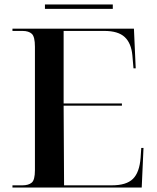

<svg xmlns="http://www.w3.org/2000/svg" viewBox="-20 -843 706 863"><path d="M36 0H617L625 -178H615L612 -134Q607 -68 577.5 -39Q548 -10 483 -10H268L266 -368H528V-378H266V-704H449Q511 -704 540.5 -676.5Q570 -649 575 -594L580 -536H590L582 -714H36V-704H81Q109 -704 123 -691Q137 -678 137 -633V-78Q137 -34 122.5 -22Q108 -10 81 -10H36ZM182 -803V-823H487V-803Z"/></svg>

Font: Noto Serif Display Semi
Style: Regular
Weight: 600
Designer: Monotype Design Team
Foundry: Monotype Imaging Inc.
Version: Version 1.900